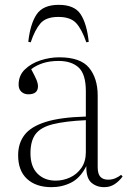

<svg xmlns="http://www.w3.org/2000/svg" viewBox="-20 -760 527 794"><path d="M193 14Q129 14 92 -20Q55 -54 55 -118Q55 -167 81 -201.5Q107 -236 168 -255.5Q229 -275 335 -278V-383Q335 -453 305.5 -480.5Q276 -508 222 -508Q186 -508 158 -499Q130 -490 109 -474Q126 -442 131.5 -428.5Q137 -415 137 -403Q137 -370 97 -370Q80 -370 68.5 -380.5Q57 -391 57 -410Q57 -448 83 -473Q109 -498 147.5 -510.5Q186 -523 225 -523Q313 -523 348.5 -479.5Q384 -436 384 -365V-69Q384 -41 395 -29Q406 -17 427 -17Q444 -17 457.5 -23Q471 -29 481 -37L487 -30Q472 -10 453.5 2Q435 14 411 14Q379 14 357.5 -5Q336 -24 337 -73Q312 -24 274.5 -5Q237 14 193 14ZM210 -13Q241 -13 269.5 -26Q298 -39 316.5 -65.5Q335 -92 335 -131V-263Q250 -259 199.5 -246.5Q149 -234 127.5 -206Q106 -178 106 -126Q106 -71 135 -42Q164 -13 210 -13ZM223 -740Q288 -740 313.5 -701Q339 -662 347 -587L337 -585Q318 -640 294.5 -665Q271 -690 221 -690Q170 -690 147 -663Q124 -636 107 -585L97 -587Q105 -661 131.5 -700.5Q158 -740 223 -740Z"/></svg>

Font: Display Extralight
Style: Regular
Weight: 200
Designer: Latin by Veronika Burian and Jose Scaglione. Greek by Irene Vlachou. Cyrillic by Vera Evstafieva.
Foundry: TypeTogether
Version: Version 3.002